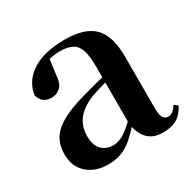

<svg xmlns="http://www.w3.org/2000/svg" viewBox="-130 -688 845 839"><g transform="rotate(-30 292.5 -268.0)"><path d="M186.6 16.2Q124.2 16.2 83.8 -19.4Q43.3 -54.9 43.3 -117.6Q43.3 -161.2 62 -193.6Q80.7 -226.1 125.1 -251.5Q169.6 -277 245.4 -297.9Q284.8 -309.4 334.4 -322Q384 -334.6 424 -344.4V-318.9Q384 -308.9 344 -297.6Q303.9 -286.4 277.1 -276.7Q223.3 -254.9 196.1 -220.6Q168.8 -186.4 168.8 -135.9Q168.8 -90.4 191.1 -67.9Q213.3 -45.3 250 -45.3Q266.3 -45.3 284.7 -52.6Q303.1 -59.9 327.4 -79.7Q351.8 -99.4 385.3 -135.5L400.8 -82.4H365.7Q336.6 -50.6 311.2 -28.7Q285.7 -6.8 256.4 4.7Q227 16.2 186.6 16.2ZM466.1 15.2Q414.6 15.2 387.9 -14.2Q361.2 -43.6 354.9 -94V-96.5V-381.4Q354.9 -434.7 344.8 -464.5Q334.7 -494.3 311.6 -506.3Q288.5 -518.3 250 -518.3Q224.4 -518.3 197.3 -512.2Q170.2 -506.1 133.8 -491.2L196.1 -516.3L185.9 -439.2Q183.3 -395.9 164.6 -378Q145.8 -360.2 120.3 -360.2Q71.1 -360.2 59.2 -406.5Q68.9 -473.5 129.4 -512.7Q189.9 -551.9 295.1 -551.9Q395.4 -551.9 440.7 -505.9Q486.1 -459.8 486.1 -356.2V-94.8Q486.1 -60.3 494.8 -47Q503.6 -33.8 519.7 -33.8Q531.3 -33.8 541.3 -40.9Q551.3 -48.1 564.7 -67.2L581.9 -53.4Q564 -17.5 536.2 -1.1Q508.4 15.2 466.1 15.2Z"/></g></svg>

Font: Noto Serif KR ExtraLight
Style: Regular
Weight: 200
Designer: Ryoko NISHIZUKA 西塚涼子 (kana & ideographs); Frank Grießhammer (Latin, Greek & Cyrillic); Wenlong ZHANG 张文龙 (bopomofo); San
Foundry: Adobe
Version: Version 2.002-H1;hotconv 1.1.0;makeotfexe 2.6.0